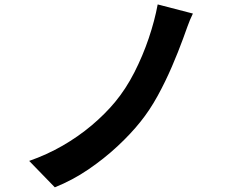

<svg xmlns="http://www.w3.org/2000/svg" viewBox="-20 -792 1040 850"><path d="M834 -732Q820.6 -704.9 809.9 -674.7Q799.2 -644.5 790.3 -620.4Q769.4 -563.1 740.9 -496.8Q712.4 -430.6 677.8 -367.4Q643.1 -304.3 602.2 -253.4Q559.9 -200.2 500.5 -144.8Q441.1 -89.5 370.8 -41.6Q300.4 6.2 222.7 37.3L109.2 -79.6Q187.4 -106.9 257.2 -147.1Q327 -187.4 385.9 -237Q444.8 -286.7 489.3 -340.2Q537.4 -398.2 574.8 -471.5Q612.2 -544.8 638.5 -622.7Q664.8 -700.6 678.1 -772.4Z"/></svg>

Font: Noto Sans TC
Style: Regular
Weight: 100
Designer: Ryoko NISHIZUKA 西塚涼子 (kana, bopomofo & ideographs); Paul D. Hunt (Latin, Greek & Cyrillic); Sandoll Communications 산돌커뮤니
Foundry: Adobe
Version: Version 2.004;hotconv 1.0.118;makeotfexe 2.5.65603